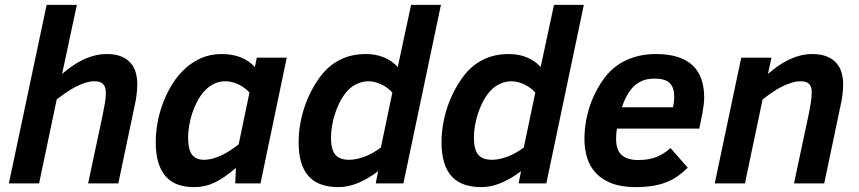

<svg xmlns="http://www.w3.org/2000/svg" viewBox="-20 -747 3497 782"><path d="M338.9 0 398.9 -282.2Q404.3 -308.6 407.7 -329.6Q411.1 -350.6 411.1 -369.1Q411.1 -394.5 399.4 -405.3Q387.7 -416 365.2 -416Q346.7 -416 326.9 -409.7Q307.1 -403.3 287.4 -393.1Q267.6 -382.8 248.3 -369.4Q229 -356 210.9 -341.8L139.2 0H16.1L169.9 -727.1H293L232.9 -445.8Q252 -462.4 273.2 -477.3Q294.4 -492.2 317.1 -503.2Q339.8 -514.2 364.7 -520.5Q389.6 -526.9 416 -526.9Q450.7 -526.9 474.4 -516.8Q498 -506.8 512.5 -490Q526.9 -473.1 533 -450.9Q539.1 -428.7 539.1 -404.8Q539.1 -382.3 536.1 -359.9Q533.2 -337.4 529.8 -323.2L461.9 0Z M614.3 -168Q614.3 -206.5 621.8 -248Q629.4 -289.6 644.5 -329.3Q659.7 -369.1 682.1 -405Q704.6 -440.9 734.4 -468Q764.2 -495.1 801 -511Q837.9 -526.9 881.8 -526.9Q927.2 -526.9 961.2 -513.2Q995.1 -499.5 1018.1 -474.1L1025.9 -512.2H1147.9L1041 0H938L940.9 -63Q915.5 -41.5 893.8 -26.6Q872.1 -11.7 852.1 -2.4Q832 6.8 812 11Q792 15.1 770 15.1Q733.4 15.1 704.6 4.9Q675.8 -5.4 655.8 -27.6Q635.7 -49.8 625 -84.5Q614.3 -119.1 614.3 -168ZM996.1 -370.1Q988.3 -378.9 977.5 -387.2Q966.8 -395.5 954.1 -401.9Q941.4 -408.2 927.2 -412.1Q913.1 -416 897.9 -416Q872.1 -416 850.8 -405.3Q829.6 -394.5 812.7 -376.2Q795.9 -357.9 783.4 -334.2Q771 -310.5 762.7 -285.2Q754.4 -259.8 750.2 -233.9Q746.1 -208 746.1 -186Q746.1 -139.2 761.7 -117.7Q777.3 -96.2 811 -96.2Q830.1 -96.2 849.4 -102.1Q868.7 -107.9 887 -116.9Q905.3 -126 921.9 -137.2Q938.5 -148.4 952.1 -159.2Z M1196.3 -168Q1196.3 -203.6 1202.4 -239.7Q1208.5 -275.9 1220 -310.3Q1231.4 -344.7 1248 -376.7Q1264.6 -408.7 1285.2 -436Q1318.8 -480.5 1365 -503.7Q1411.1 -526.9 1470.2 -526.9Q1510.7 -526.9 1543.9 -513.2Q1577.1 -499.5 1600.1 -474.1L1654.3 -727.1H1775.9L1623 0H1510.3L1520 -49.8Q1480.5 -19.5 1439.5 -2.2Q1398.4 15.1 1358.9 15.1Q1319.8 15.1 1289.6 4.9Q1259.3 -5.4 1238.5 -27.6Q1217.8 -49.8 1207 -84.5Q1196.3 -119.1 1196.3 -168ZM1381.8 -360.8Q1370.6 -345.2 1360.8 -325Q1351.1 -304.7 1343.8 -281.7Q1336.4 -258.8 1332.3 -234.1Q1328.1 -209.5 1328.1 -186Q1328.1 -139.6 1345 -117.9Q1361.8 -96.2 1402.8 -96.2Q1418 -96.2 1435.1 -100.1Q1452.1 -104 1469 -110.6Q1485.8 -117.2 1501.7 -126.5Q1517.6 -135.7 1531.2 -146L1578.1 -370.1Q1570.3 -378.9 1559.6 -387.2Q1548.8 -395.5 1536.1 -401.9Q1523.4 -408.2 1509.3 -412.1Q1495.1 -416 1480 -416Q1456.1 -416 1429.9 -403.6Q1403.8 -391.1 1381.8 -360.8Z M1778.3 -168Q1778.3 -203.6 1784.4 -239.7Q1790.5 -275.9 1802 -310.3Q1813.5 -344.7 1830.1 -376.7Q1846.7 -408.7 1867.2 -436Q1900.9 -480.5 1947 -503.7Q1993.2 -526.9 2052.2 -526.9Q2092.8 -526.9 2126 -513.2Q2159.2 -499.5 2182.1 -474.1L2236.3 -727.1H2357.9L2205.1 0H2092.3L2102.1 -49.8Q2062.5 -19.5 2021.5 -2.2Q1980.5 15.1 1940.9 15.1Q1901.9 15.1 1871.6 4.9Q1841.3 -5.4 1820.6 -27.6Q1799.8 -49.8 1789.1 -84.5Q1778.3 -119.1 1778.3 -168ZM1963.9 -360.8Q1952.6 -345.2 1942.9 -325Q1933.1 -304.7 1925.8 -281.7Q1918.5 -258.8 1914.3 -234.1Q1910.2 -209.5 1910.2 -186Q1910.2 -139.6 1927 -117.9Q1943.8 -96.2 1984.9 -96.2Q2000 -96.2 2017.1 -100.1Q2034.2 -104 2051 -110.6Q2067.9 -117.2 2083.7 -126.5Q2099.6 -135.7 2113.3 -146L2160.2 -370.1Q2152.3 -378.9 2141.6 -387.2Q2130.9 -395.5 2118.2 -401.9Q2105.5 -408.2 2091.3 -412.1Q2077.1 -416 2062 -416Q2038.1 -416 2012 -403.6Q1985.8 -391.1 1963.9 -360.8Z M2493.2 -223.1Q2490.7 -211.9 2490 -200.9Q2489.3 -189.9 2489.3 -181.2Q2489.3 -135.7 2512.2 -115.5Q2535.2 -95.2 2579.1 -95.2Q2623.5 -95.2 2654.3 -107.9Q2685.1 -120.6 2710.9 -144L2781.2 -64Q2762.2 -45.4 2741.9 -30.8Q2721.7 -16.1 2696.5 -5.9Q2671.4 4.4 2640.1 9.8Q2608.9 15.1 2568.4 15.1Q2511.7 15.1 2472.2 0Q2432.6 -15.1 2407.7 -41.5Q2382.8 -67.9 2371.6 -103.5Q2360.4 -139.2 2360.4 -180.2Q2360.4 -245.1 2379.9 -307.6Q2399.4 -370.1 2439 -425.8Q2455.1 -448.2 2476.3 -466.8Q2497.6 -485.4 2524.2 -498.8Q2550.8 -512.2 2582.5 -519.5Q2614.3 -526.9 2651.4 -526.9Q2702.6 -526.9 2739.7 -515.1Q2776.9 -503.4 2801 -480.7Q2825.2 -458 2836.7 -424.8Q2848.1 -391.6 2848.1 -349.1Q2848.1 -338.4 2846.2 -321Q2844.2 -303.7 2841.3 -288.1L2828.1 -223.1ZM2721.2 -310.1Q2723.6 -322.3 2724.9 -332.3Q2726.1 -342.3 2726.1 -352.1Q2726.1 -389.6 2708.3 -408.2Q2690.4 -426.8 2646 -426.8Q2612.3 -426.8 2589.1 -415Q2565.9 -403.3 2549.3 -381.8Q2538.1 -367.7 2528.6 -348.6Q2519 -329.6 2513.2 -310.1Z M3213.9 0 3273.9 -282.2Q3279.3 -308.6 3282.7 -329.8Q3286.1 -351.1 3286.1 -372.1Q3286.1 -395.5 3274.7 -405.8Q3263.2 -416 3242.2 -416Q3223.1 -416 3202.9 -409.7Q3182.6 -403.3 3162.6 -393.1Q3142.6 -382.8 3123.3 -369.4Q3104 -356 3085.9 -341.8L3014.2 0H2891.1L2999 -512.2H3122.1L3107.9 -445.8Q3127 -462.4 3147.9 -477.3Q3168.9 -492.2 3191.7 -503.2Q3214.4 -514.2 3238.5 -520.5Q3262.7 -526.9 3288.1 -526.9Q3323.7 -526.9 3347.9 -516.8Q3372.1 -506.8 3386.7 -490Q3401.4 -473.1 3407.7 -450.9Q3414.1 -428.7 3414.1 -404.8Q3414.1 -382.3 3411.1 -359.9Q3408.2 -337.4 3404.8 -323.2L3336.9 0Z"/></svg>

Font: Clear Sans
Style: Bold Italic
Weight: 700
Italic angle: -12°
Foundry: Intel Corporation
Version: Version 1.00